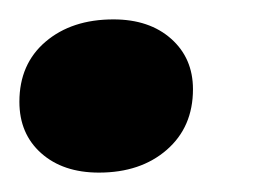

<svg xmlns="http://www.w3.org/2000/svg" viewBox="-35 -170 287 198"><path d="M-15 -65Q-15 -104 12 -127Q39 -150 82 -150Q119 -150 141.5 -130Q164 -110 164 -78Q164 -39 137 -15.5Q110 8 67 8Q30 8 7.5 -12Q-15 -32 -15 -65Z"/></svg>

Font: Mona Sans ExtraBold
Style: Italic
Weight: 800
Italic angle: -11.7°
Designer: Deni Anggara
Foundry: GitHub
Version: Version 2.000